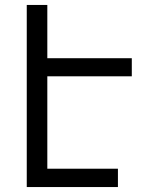

<svg xmlns="http://www.w3.org/2000/svg" viewBox="-20 -755 640 775"><path d="M88 0V-735H171V-520H512V-447H171V-74H456V0Z"/></svg>

Font: Iosevka Extended
Style: Regular
Weight: 400
Width: 7
Monospace: yes
Designer: Belleve Invis
Foundry: Belleve Invis
Version: Version 32.5.0; ttfautohint (v1.8.4)